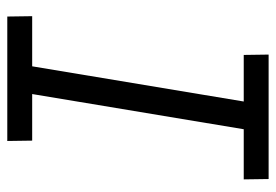

<svg xmlns="http://www.w3.org/2000/svg" viewBox="-138 -638 775 540"><g transform="rotate(90 250.0 -367.5)"><path d="M376 0H26L25 -70H166L265 -665H134L133 -735H483L484 -665H343L244 -70H375Z"/></g></svg>

Font: Iosevka Term Curly Oblique
Style: Regular
Weight: 400
Italic angle: -9°
Designer: Belleve Invis
Foundry: Belleve Invis
Version: Version 32.3.0